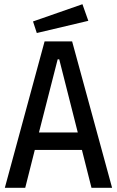

<svg xmlns="http://www.w3.org/2000/svg" viewBox="-20 -893 556 913"><path d="M3 0 192 -696H323L513 0H415L362 -210L411 -180H106L153 -210L100 0ZM154 -219 123 -263H393L361 -219L251 -653L303 -611H212L265 -653ZM155 -736 137 -791 372 -873 400 -794Z"/></svg>

Font: Ruda Medium
Style: Regular
Weight: 500
Version: Version 2.001